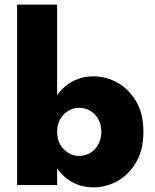

<svg xmlns="http://www.w3.org/2000/svg" viewBox="-20 -800 671 830"><path d="M227 -780H54V0H227ZM600 -230Q600 -309 568.5 -362Q537 -415 488 -442.5Q439 -470 384 -470Q327 -470 281.5 -441Q236 -412 209.5 -358.5Q183 -305 183 -230Q183 -156 209.5 -102Q236 -48 281.5 -19Q327 10 384 10Q439 10 488 -17.5Q537 -45 568.5 -98.5Q600 -152 600 -230ZM418 -230Q418 -200 405 -176Q392 -152 370 -139Q348 -126 321 -126Q298 -126 276.5 -138.5Q255 -151 241 -174Q227 -197 227 -230Q227 -263 241 -286Q255 -309 276.5 -321.5Q298 -334 321 -334Q348 -334 370 -321Q392 -308 405 -284.5Q418 -261 418 -230Z"/></svg>

Font: Jost ExtraBold
Style: Regular
Weight: 800
Version: Version 3.710